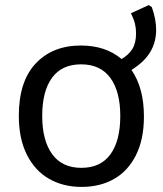

<svg xmlns="http://www.w3.org/2000/svg" viewBox="-20 -725 640 755"><path d="M497 -450Q546 -379 546 -267Q546 -177 514.5 -114.5Q483 -52 428 -21Q373 10 301 10Q229 10 173.5 -21.5Q118 -53 86 -116Q54 -179 54 -270Q54 -405 120.5 -475.5Q187 -546 298 -546Q395 -546 458 -493Q486 -509 500.5 -532.5Q515 -556 515 -594Q515 -613 511 -630.5Q507 -648 495 -673L565 -705L577 -697Q594 -649 594 -608Q594 -559 570.5 -520Q547 -481 497 -450ZM453 -269Q453 -365 414 -418.5Q375 -472 299 -472Q223 -472 184.5 -419Q146 -366 146 -269Q146 -173 185 -119Q224 -65 300 -65Q376 -65 414.5 -118.5Q453 -172 453 -269Z"/></svg>

Font: Noto Sans Mono UI
Style: Regular
Weight: 400
Monospace: yes
Designer: Monotype Design team
Foundry: Monotype Imaging Inc.
Version: Version 1.000